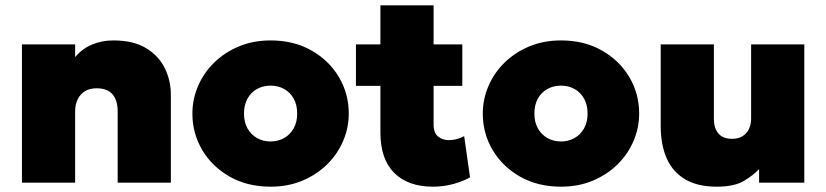

<svg xmlns="http://www.w3.org/2000/svg" viewBox="-20 -687 3107 722"><path d="M62.5 0V-520H262.5V-472Q289.5 -504.5 326.8 -519.8Q364 -535 406.5 -535Q481.5 -535 529.2 -506Q577 -477 599.8 -430.5Q622.5 -384 622.5 -331V0H422.5V-268Q422.5 -309.5 403.2 -332.2Q384 -355 343.5 -355Q317.5 -355 299.5 -344Q281.5 -333 272 -313.2Q262.5 -293.5 262.5 -268V0Z M997.5 15Q910.5 15 844.2 -22.5Q778 -60 740.8 -122.5Q703.5 -185 703.5 -260Q703.5 -314 724.8 -363.5Q746 -413 785.2 -451.5Q824.5 -490 878.5 -512.5Q932.5 -535 997.5 -535Q1084.5 -535 1150.8 -497.5Q1217 -460 1254.2 -397.5Q1291.5 -335 1291.5 -260Q1291.5 -206 1270.2 -156.5Q1249 -107 1209.8 -68.5Q1170.5 -30 1116.8 -7.5Q1063 15 997.5 15ZM997.5 -155Q1025.5 -155 1048.2 -167.8Q1071 -180.5 1084.2 -204Q1097.5 -227.5 1097.5 -260Q1097.5 -292.5 1084.5 -316Q1071.5 -339.5 1048.8 -352.2Q1026 -365 997.5 -365Q969 -365 946.2 -352.2Q923.5 -339.5 910.5 -316Q897.5 -292.5 897.5 -260Q897.5 -227.5 910.8 -204Q924 -180.5 946.8 -167.8Q969.5 -155 997.5 -155Z M1607.5 15Q1514.5 15 1462.5 -36.8Q1410.5 -88.5 1410.5 -189V-667H1610.5V-520H1718.5V-364H1610.5V-220Q1610.5 -187 1627.5 -173.5Q1644.5 -160 1667.5 -160Q1682 -160 1697 -163.8Q1712 -167.5 1725.5 -175L1747.5 -20Q1723 -6 1686.2 4.5Q1649.5 15 1607.5 15ZM1318.5 -364V-520H1426.5V-364Z M2089.5 15Q2002.5 15 1936.2 -22.5Q1870 -60 1832.8 -122.5Q1795.5 -185 1795.5 -260Q1795.5 -314 1816.8 -363.5Q1838 -413 1877.2 -451.5Q1916.5 -490 1970.5 -512.5Q2024.5 -535 2089.5 -535Q2176.5 -535 2242.8 -497.5Q2309 -460 2346.2 -397.5Q2383.5 -335 2383.5 -260Q2383.5 -206 2362.2 -156.5Q2341 -107 2301.8 -68.5Q2262.5 -30 2208.8 -7.5Q2155 15 2089.5 15ZM2089.5 -155Q2117.5 -155 2140.2 -167.8Q2163 -180.5 2176.2 -204Q2189.5 -227.5 2189.5 -260Q2189.5 -292.5 2176.5 -316Q2163.5 -339.5 2140.8 -352.2Q2118 -365 2089.5 -365Q2061 -365 2038.2 -352.2Q2015.5 -339.5 2002.5 -316Q1989.5 -292.5 1989.5 -260Q1989.5 -227.5 2002.8 -204Q2016 -180.5 2038.8 -167.8Q2061.5 -155 2089.5 -155Z M2675.5 15Q2603.5 15 2556.8 -12.5Q2510 -40 2487.2 -91.2Q2464.5 -142.5 2464.5 -214V-520H2664.5V-241Q2664.5 -205 2681.5 -185Q2698.5 -165 2733.5 -165Q2756 -165 2772 -174.8Q2788 -184.5 2796.2 -201.5Q2804.5 -218.5 2804.5 -241V-520H3004.5V0H2834.5V-51Q2813 -28 2777 -6.5Q2741 15 2675.5 15Z"/></svg>

Font: Geologica Roman Black
Style: Regular
Weight: 900
Designer: Sindre Bremnes, Frode Helland
Foundry: Monokrom Skriftforlag AS
Version: Version 1.010;gftools[0.9.28]